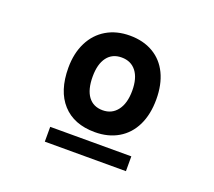

<svg xmlns="http://www.w3.org/2000/svg" viewBox="-87 -882 774 694"><g transform="rotate(20 300.0 -535.0)"><path d="M457 -360V-303H145V-360ZM133.5 -583.5Q133.5 -639 154.5 -681Q175.5 -723 214 -745.8Q252.5 -768.5 303.5 -768.5Q355.5 -768.5 393.5 -746.2Q431.5 -724 451.5 -682.5Q471.5 -641 471.5 -584Q471.5 -526.5 451 -484.2Q430.5 -442 392.2 -419.5Q354 -397 302.5 -397Q222 -397 177.8 -445.8Q133.5 -494.5 133.5 -583.5ZM379 -584Q379 -632 358.8 -658Q338.5 -684 302.5 -684Q266.5 -684 246.8 -657.8Q227 -631.5 227 -583.5Q227 -533.5 246.5 -507.2Q266 -481 302 -481Q337.5 -481 358.2 -508.2Q379 -535.5 379 -584Z"/></g></svg>

Font: JuliaMono SemiBold
Style: Regular
Weight: 600
Monospace: yes
Designer: cormullion
Foundry: corm
Version: Version 0.055; ttfautohint (v1.8.4)